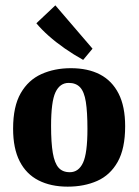

<svg xmlns="http://www.w3.org/2000/svg" viewBox="-20 -688 518 718"><path d="M307 -206Q307 -269 301 -307Q295 -345 279.5 -361.5Q264 -378 237 -378Q204 -378 187.5 -343Q171 -308 171 -217Q171 -154 177.5 -116Q184 -78 199 -61Q214 -44 241 -44Q274 -44 290.5 -79.5Q307 -115 307 -206ZM29 -207Q29 -290 57.5 -339.5Q86 -389 135 -411Q184 -433 245 -433Q309 -433 354 -409.5Q399 -386 423.5 -338Q448 -290 448 -216Q448 -132 420 -82.5Q392 -33 343.5 -11.5Q295 10 233 10Q170 10 124 -13.5Q78 -37 53.5 -85Q29 -133 29 -207ZM326 -506 291 -464Q255 -484 222 -507Q189 -530 162 -554Q135 -578 116 -601L187 -668Z"/></svg>

Font: Rasa
Style: Regular
Weight: 400
Designer: Anna Giedrys (Yrsa+Rasa design), David Brezina (Yrsa art-direction, Rasa art-direction, design)
Foundry: Rosetta Type Foundry
Version: Version 2.004